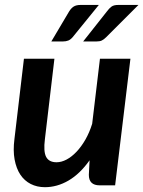

<svg xmlns="http://www.w3.org/2000/svg" viewBox="-20 -751 581 778"><path d="M508.5 -513 446.5 0H384Q340 0 340 -42.5L343 -101.5Q304 -46.5 257.8 -19.5Q211.5 7.5 162 7.5Q130 7.5 104.5 -5.5Q79 -18.5 62.5 -43.2Q46 -68 39.2 -104.5Q32.5 -141 38.5 -187.5L77 -513H200.5L162 -187.5Q155.5 -137 167 -115.2Q178.5 -93.5 209 -93.5Q229 -93.5 249.8 -104.5Q270.5 -115.5 290 -136Q309.5 -156.5 326 -185.2Q342.5 -214 353.5 -249.5L385 -513ZM380.5 -731 274.5 -600.5Q266 -590.5 256.8 -586.8Q247.5 -583 234.5 -583H188L260 -704.5Q268 -717.5 278.2 -724.2Q288.5 -731 307 -731ZM541 -731 410.5 -600.5Q400.5 -590.5 392.2 -586.8Q384 -583 371 -583H317L413 -704.5Q422.5 -717.5 431.8 -724.2Q441 -731 459.5 -731Z"/></svg>

Font: Lato 2
Style: Bold Italic
Weight: 700
Italic angle: -7°
Designer: Lukasz Dziedzic with Adam Twardoch and Botio Nikoltchev
Foundry: tyPoland Lukasz Dziedzic
Version: Version 2.015; 2015-08-06; http://www.latofonts.com/